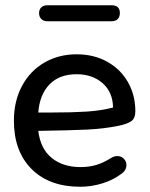

<svg xmlns="http://www.w3.org/2000/svg" viewBox="-20 -703 573 732"><path d="M33 -243Q33 -317 63.5 -374.5Q94 -432 148.5 -464Q203 -496 272 -496Q338 -496 389 -467.5Q440 -439 468 -389.5Q496 -340 496 -279Q496 -252 480.5 -241Q465 -230 430 -223Q375 -212 313 -209Q251 -206 126 -204Q134 -136 177 -101Q220 -66 287 -66Q319 -66 346.5 -74Q374 -82 404 -101Q415 -108 428 -108Q442 -108 452 -98Q462 -88 462 -74Q462 -53 441 -39Q410 -16 369 -3.5Q328 9 286 9Q168 9 100.5 -58.5Q33 -126 33 -243ZM174 -274Q254 -274 309.5 -277.5Q365 -281 411 -293Q410 -352 371 -386Q332 -420 272 -420Q206 -420 168.5 -381Q131 -342 126 -274ZM129 -653Q129 -667 137.5 -675Q146 -683 161 -683H405Q437 -683 437 -653Q437 -639 429 -630.5Q421 -622 405 -622H161Q146 -622 137.5 -630.5Q129 -639 129 -653Z"/></svg>

Font: SN Pro
Style: Regular
Weight: 400
Designer: Tobias Whetton
Foundry: Supernotes
Version: Version 1.003